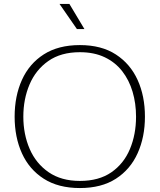

<svg xmlns="http://www.w3.org/2000/svg" viewBox="-20 -943 807 971"><path d="M384 8Q275 8 201.5 -39Q128 -86 91 -167.5Q54 -249 54 -353Q54 -457 91 -539Q128 -621 201.5 -668Q275 -715 384 -715Q493 -715 566 -667.5Q639 -620 676 -538.5Q713 -457 713 -353Q713 -250 676 -168Q639 -86 566 -39Q493 8 384 8ZM384 -28Q480 -28 543 -71.5Q606 -115 637 -189Q668 -263 668 -353Q668 -420 650.5 -479Q633 -538 598 -583Q563 -628 509.5 -653.5Q456 -679 384 -679Q288 -679 224.5 -634.5Q161 -590 129.5 -516Q98 -442 98 -353Q98 -264 130 -190Q162 -116 226 -72Q290 -28 384 -28ZM369 -796 281 -923H331L407 -796Z"/></svg>

Font: Onest Thin
Style: Regular
Weight: 250
Designer: Dmitri Voloshin, Andrey Kudryavtsev
Foundry: Dmitri Voloshin, Andrey Kudryavtsev
Version: Version 1.000;gftools[0.9.33]